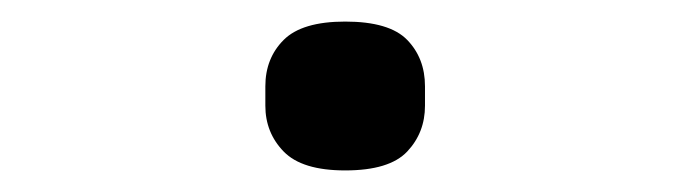

<svg xmlns="http://www.w3.org/2000/svg" viewBox="-20 -393 640 178"><path d="M300 -235Q260 -235 243 -252.5Q226 -270 226 -295V-313Q226 -339 243 -356Q260 -373 300 -373Q341 -373 357.5 -356Q374 -339 374 -313V-295Q374 -270 357.5 -252.5Q341 -235 300 -235Z"/></svg>

Font: Lilex Nerd Font
Style: Regular
Weight: 400
Designer: Mike Abbink, Paul van der Laan, Pieter van Rosmalen, Mikhael Khrustik
Foundry: Mikhael Khrustik
Version: Version 2.400; ttfautohint (v1.8.4.7-5d5b);Nerd Fonts 3.3.0